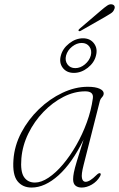

<svg xmlns="http://www.w3.org/2000/svg" viewBox="-20 -857 549 885"><path d="M365.5 -97Q354 -52.5 357.8 -35.8Q361.5 -19 374.5 -19Q393.5 -19 424 -49.5Q435.5 -61 441.5 -58.5Q447.5 -56 441 -44Q427 -20 403.2 -6.2Q379.5 7.5 356.5 7.5Q338.5 7.5 327.8 -1.5Q317 -10.5 317 -31Q317 -44 320.5 -62Q324 -80 334.5 -115Q345 -150 365.5 -214Q312.5 -105.5 249.8 -49Q187 7.5 125.5 7.5Q84 7.5 60.5 -22Q37 -51.5 42 -120.5Q46.5 -185.5 78.2 -245.8Q110 -306 159.5 -353.8Q209 -401.5 267.8 -429.2Q326.5 -457 384.5 -457Q419.5 -457 438.8 -448.2Q458 -439.5 458 -426.5Q458 -417 450.5 -409.2Q443 -401.5 440.5 -392.5ZM78.5 -126.5Q73.5 -66 90.8 -40.8Q108 -15.5 141 -15.5Q170 -15.5 203.5 -37.8Q237 -60 270 -99Q303 -138 331.5 -187.8Q360 -237.5 380.2 -293Q400.5 -348.5 408 -404Q412.5 -436 373 -436Q322.5 -436 272.5 -410.5Q222.5 -385 180.2 -341.2Q138 -297.5 110.8 -242Q83.5 -186.5 78.5 -126.5ZM444 -807.5Q462.5 -823.5 474.5 -831.5Q486.5 -839.5 497.5 -836.5Q505.5 -834.5 508 -828Q510.5 -821.5 506 -813Q502.5 -803 491.2 -795.5Q480 -788 465 -779.5L352 -715Q345.5 -711.5 342.5 -715Q340.5 -717.5 343 -720.5Q345.5 -723.5 348 -725.5ZM320.5 -521Q287 -521 269.2 -544.5Q251.5 -568 260.5 -601Q269 -633.5 299 -657Q329 -680.5 362.5 -680.5Q395.5 -680.5 413.2 -657Q431 -633.5 422.5 -601Q414.5 -568 384.5 -544.5Q354.5 -521 320.5 -521ZM356.5 -659Q333.5 -659 312.2 -642Q291 -625 284.5 -601Q278.5 -577.5 291 -560.2Q303.5 -543 327 -543Q350.5 -543 371.2 -560.2Q392 -577.5 398.5 -601Q404.5 -625 392.2 -642Q380 -659 356.5 -659Z"/></svg>

Font: Fraunces 9pt S000 Thin
Style: Italic
Weight: 100
Italic angle: -16°
Version: Version 1.000; ttfautohint (v1.8.3)